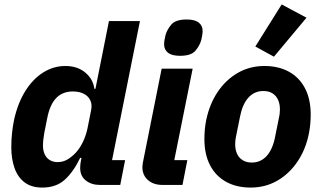

<svg xmlns="http://www.w3.org/2000/svg" viewBox="-20 -835 1454 867"><path d="M523 0H430Q393 0 367.5 -20Q342 -40 342 -77Q342 -85 343 -94Q344 -103 345 -107L348 -122H342Q311 -58 272 -23Q233 12 171 12Q122 12 91 -11.5Q60 -35 45.5 -76.5Q31 -118 31 -170Q31 -204 34.5 -236Q38 -268 44 -296Q61 -371 95 -425Q129 -479 175.5 -508Q222 -537 275 -537Q330 -537 365.5 -507Q401 -477 406 -434H411L472 -740H612L486 -112H545ZM240 -103Q267 -103 289 -117.5Q311 -132 327 -151Q344 -171 356.5 -198.5Q369 -226 375 -255L391 -335Q397 -362 388 -381.5Q379 -401 358.5 -411.5Q338 -422 309 -422Q263 -422 234.5 -393Q206 -364 194 -305L180 -235Q178 -225 176 -207.5Q174 -190 174 -178Q174 -155 182 -138Q190 -121 205 -112Q220 -103 240 -103Z M793 -583Q756 -583 738.5 -597Q721 -611 721 -635Q721 -644 723 -655Q725 -666 727 -675Q734 -701 753.5 -724Q773 -747 823 -747Q860 -747 877.5 -733Q895 -719 895 -695Q895 -686 893 -675Q891 -664 889 -655Q882 -629 862.5 -606Q843 -583 793 -583ZM804 0H713Q673 0 648 -22Q623 -44 623 -80Q623 -86 624 -92Q625 -98 626 -105L710 -525H850L767 -112H826Z M1112 12Q1048 12 1001 -14Q954 -40 928.5 -89Q903 -138 903 -207Q903 -230 905 -251Q907 -272 911 -292Q926 -365 963 -420Q1000 -475 1054 -506Q1108 -537 1174 -537Q1238 -537 1285 -511Q1332 -485 1357.5 -436Q1383 -387 1383 -318Q1383 -296 1381 -274.5Q1379 -253 1375 -233Q1361 -161 1323.5 -105.5Q1286 -50 1232 -19Q1178 12 1112 12ZM1117 -101Q1157 -101 1184 -130.5Q1211 -160 1222 -216L1241 -310Q1242 -315 1243 -323Q1244 -331 1244 -341Q1244 -366 1235.5 -384.5Q1227 -403 1210.5 -413.5Q1194 -424 1169 -424Q1129 -424 1102 -394.5Q1075 -365 1064 -309L1045 -215Q1044 -211 1043 -202.5Q1042 -194 1042 -184Q1042 -159 1050.5 -140.5Q1059 -122 1076 -111.5Q1093 -101 1117 -101ZM1364 -755 1217 -579 1133 -625 1252 -815Z"/></svg>

Font: IBM Plex Sans
Style: Bold Italic
Weight: 700
Italic angle: -11.31°
Designer: Mike Abbink, Paul van der Laan, Pieter van Rosmalen
Foundry: Bold Monday
Version: Version 3.201